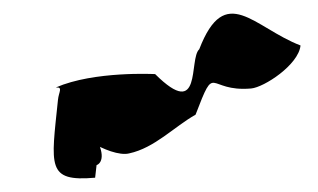

<svg xmlns="http://www.w3.org/2000/svg" viewBox="-38 -709 884 533"><g transform="rotate(-5 403.5 -442.5)"><path d="M120 -491C141 -491 127 -478 123 -456C88 -274 71 -232 207 -232L219 -291C155 -260 280 -234 207 -365C124 -382 253 -282 307 -291C379 -300 438 -354 500 -382C570 -526 535 -441 660 -441C696 -441 797 -495 807 -548C682 -609 614 -742 526 -562C494 -538 518 -362 398 -504C398 -504 230 -528 120 -491Z"/></g></svg>

Font: Recovery
Style: Obl
Weight: 400
Version: Version 0.27